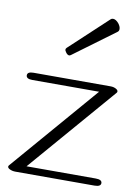

<svg xmlns="http://www.w3.org/2000/svg" viewBox="-89 -852 650 910"><g transform="rotate(10 236.5 -397.0)"><path d="M205.1 -586.9Q197.8 -586.9 190.4 -596.2Q183.1 -605.5 183.1 -611.3Q183.1 -615.7 187.5 -620.1L368.7 -789.1Q373.5 -793.9 380.4 -793.9Q394.5 -793.9 408.7 -776.4Q418.9 -762.7 418.9 -751Q418.9 -741.7 412.1 -736.8L212.9 -589.8Q208.5 -586.9 205.1 -586.9ZM430.7 0H49.8Q34.7 0 22 -6.3Q12.2 -11.2 12.2 -18.1Q12.2 -21 15.1 -24.4L375 -441.9H53.7Q23.9 -441.9 23.9 -459.5Q23.9 -476.6 53.7 -476.6H424.8Q439 -476.6 450.7 -470.2Q460.4 -464.8 460.4 -458Q460.4 -454.6 458 -451.7L97.7 -34.2H430.7Q460.9 -34.2 460.9 -17.1Q460.9 0 430.7 0Z"/></g></svg>

Font: Gayathri Thin
Style: Regular
Weight: 100
Designer: Binoy Dominic <binoy.domenic@gmail.com>
Foundry: SMC
Version: Version 1.000